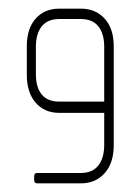

<svg xmlns="http://www.w3.org/2000/svg" viewBox="-20 -424 324 444"><path d="M167 0H66Q59 0 59 -8V-16Q59 -24 66 -24H167Q194 -24 207.5 -41.5Q221 -59 221 -89V-163H117Q83 -163 62.5 -186.5Q42 -210 42 -251V-317Q42 -358 62.5 -381Q83 -404 117 -404H167Q201 -404 222 -381Q243 -358 243 -317V-88Q243 -47 222 -23.5Q201 0 167 0ZM221 -316Q221 -346 207.5 -363Q194 -380 167 -380H117Q90 -380 76.5 -363Q63 -346 63 -316V-252Q63 -222 76.5 -205.5Q90 -189 117 -189H221Z"/></svg>

Font: Chathura Light
Style: Regular
Weight: 300
Designer: Appaji Ambarisha Darbha
Foundry: Aditya Fonts
Version: Version 1.002 2016